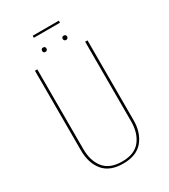

<svg xmlns="http://www.w3.org/2000/svg" viewBox="-208 -954 937 1063"><g transform="rotate(-30 260.0 -423.0)"><path d="M428 -171Q428 -92 386.5 -41.5Q345 9 260 9Q174 9 133 -41Q92 -91 92 -171V-681H107V-172Q107 -96 144 -50Q181 -4 260 -4Q339 -4 376 -50.5Q413 -97 413 -172V-681H428ZM209 -756Q209 -750 205 -746Q201 -742 194 -742Q188 -742 184.5 -746Q181 -750 181 -756Q181 -762 184.5 -766Q188 -770 194 -770Q209 -770 209 -756ZM341 -756Q341 -750 337 -746Q333 -742 327 -742Q321 -742 317 -746Q313 -750 313 -756Q313 -762 316.5 -766Q320 -770 327 -770Q334 -770 337.5 -766Q341 -762 341 -756ZM178 -842V-855H345V-842Z"/></g></svg>

Font: Fira Sans Compressed Hair
Style: Regular
Weight: 100
Width: 1
Designer: bBox Type GmbH & Carrois Corporate GbR & Edenspiekermann AG
Foundry: bBox Type GmbH & Carrois Corporate GbR & Edenspiekermann AG
Version: Version 4.301